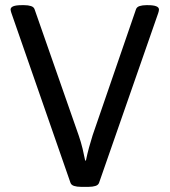

<svg xmlns="http://www.w3.org/2000/svg" viewBox="-20 -722 657 744"><path d="M293 2Q278 2 267 -1.5Q256 -5 253 -14L24 -672Q23 -676 22 -679Q21 -682 21 -685Q21 -702 64 -702H74Q89 -702 100 -698.5Q111 -695 114 -686L285 -197Q294 -171 300 -146Q306 -121 310 -100H313Q318 -125 325 -150.5Q332 -176 339 -198L507 -686Q510 -695 521 -698.5Q532 -702 547 -702H553Q596 -702 596 -685Q596 -680 593 -671L364 -14Q361 -5 350 -1.5Q339 2 324 2Z"/></svg>

Font: Asap
Style: Regular
Weight: 400
Designer: Pablo Cosgaya
Foundry: Omnibus-Type
Version: Version 3.001